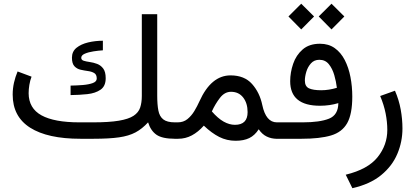

<svg xmlns="http://www.w3.org/2000/svg" viewBox="-20 -743 2223 1028"><path d="M477.5 -87.9Q564 -87.9 616.2 -96.7Q668.5 -105.5 695.1 -123Q721.7 -140.6 730.5 -167.2Q739.3 -193.8 739.3 -229.5V-667H821.8V-230.5Q821.8 -183.1 827.9 -151.4Q834 -119.6 854.2 -103.8Q874.5 -87.9 916 -87.9H933.1V0H917Q848.6 0 817.6 -21.7Q786.6 -43.5 772.9 -87.9Q741.2 -53.2 705.6 -34.2Q669.9 -15.1 617.2 -7.6Q564.5 0 481 0H410.2Q234.9 0 141.4 -59.3Q47.9 -118.7 47.9 -236.3Q47.9 -269 54.9 -300.3Q62 -331.5 74.2 -360.4L148.9 -332.5Q141.1 -312 137.2 -288.6Q133.3 -265.1 133.3 -243.7Q133.8 -163.1 202.1 -125.5Q270.5 -87.9 405.3 -87.9ZM357.9 -284.7Q391.1 -285.2 423.3 -287.8Q455.6 -290.5 476.8 -298.3Q498 -306.2 498 -322.3Q498 -343.8 484.6 -351.8Q471.2 -359.9 451.4 -362.5Q431.6 -365.2 411.9 -369.6Q392.1 -374 378.7 -388.2Q365.2 -402.3 365.2 -434.1Q365.2 -467.3 389.6 -487.1Q414.1 -506.8 452.1 -515.9Q490.2 -524.9 530.8 -524.9V-473.6Q507.3 -472.2 480.5 -468Q453.6 -463.9 434.3 -455.6Q415 -447.3 415 -433.6Q415 -421.9 428.2 -417.7Q441.4 -413.6 460.9 -410.9Q480.5 -408.2 500 -400.9Q519.5 -393.6 532.7 -376Q545.9 -358.4 545.9 -324.2Q545.9 -281.7 518.3 -262.7Q490.7 -243.7 447.8 -239Q404.8 -234.4 357.9 -233.9Z M1071.3 -70.3Q1041 -36.1 1007.1 -18.1Q973.1 0 934.1 0H913.6V-87.9H931.6Q961.9 -87.9 983.4 -105.2Q1004.9 -122.6 1020.5 -148.4Q1036.1 -174.3 1047.9 -200.7Q1110.4 -339.4 1214.4 -339.4Q1288.6 -339.4 1329.6 -293.2Q1370.6 -247.1 1384.3 -180.7Q1403.8 -87.9 1462.4 -87.9H1475.6V0H1461.9Q1432.6 0 1408 -12Q1383.3 -23.9 1365.2 -50.8Q1344.2 -18.1 1314.7 -3.7Q1285.2 10.7 1241.7 10.7Q1194.3 10.7 1153.8 -9.8Q1113.3 -30.3 1071.3 -70.3ZM1114.3 -146.5Q1146.5 -109.4 1177.2 -92Q1208 -74.7 1237.8 -74.7Q1305.7 -74.7 1305.7 -142.6Q1305.7 -190.4 1282 -220.9Q1258.3 -251.5 1216.8 -251.5Q1182.6 -251.5 1157.5 -218.8Q1132.3 -186 1114.3 -146.5Z M1686.5 -654.8 1754.9 -723.1 1823.7 -654.8 1754.9 -585.4ZM1524.4 -654.8 1592.8 -723.1 1661.6 -654.8 1592.8 -585.4ZM1791.5 -190.9Q1745.1 -176.8 1693.4 -176.8Q1533.7 -176.8 1533.7 -308.1Q1533.7 -355 1549.6 -401.4Q1565.4 -447.8 1600.6 -478.3Q1635.7 -508.8 1693.4 -508.8Q1739.3 -508.8 1772.2 -485.4Q1805.2 -461.9 1825.9 -421.6Q1846.7 -381.3 1856.4 -330.6Q1866.2 -279.8 1866.2 -225.6Q1866.2 -132.3 1838.9 -83.7Q1811.5 -35.2 1752 -17.6Q1692.4 0 1595.2 0H1456.1V-87.9H1600.6Q1692.4 -87.9 1741.7 -107.7Q1791 -127.4 1791.5 -190.9ZM1783.7 -272.9Q1779.8 -306.2 1769.8 -340.8Q1759.8 -375.5 1740.7 -399.2Q1721.7 -422.9 1689.9 -422.9Q1662.1 -422.9 1645 -403.8Q1627.9 -384.8 1620.1 -358.9Q1612.3 -333 1612.3 -311.5Q1612.3 -280.3 1634.5 -270Q1656.7 -259.8 1699.7 -259.8Q1720.7 -259.8 1741.7 -263.2Q1762.7 -266.6 1783.7 -272.9Z M2094.7 -257.3Q2116.2 -208 2125.5 -156.5Q2134.8 -105 2134.8 -55.2Q2134.8 16.1 2107.2 81.3Q2079.6 146.5 2020.5 194.8Q1961.4 243.2 1866.7 264.6L1831.1 192.4Q1949.7 163.6 2001.7 98.6Q2053.7 33.7 2053.7 -47.4Q2053.7 -89.8 2044.7 -135.7Q2035.6 -181.6 2015.6 -229Z"/></svg>

Font: Vazir WOL
Style: Regular-WOL
Weight: 400
Designer: Saber Rastikerdar
Foundry: Saber Rastikerdar
Version: Version 27.2.2